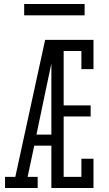

<svg xmlns="http://www.w3.org/2000/svg" viewBox="-20 -933 540 953"><path d="M5 0V-55H56L204 -735H259Q247 -674 234 -612.5Q221 -551 208 -490L161 -265H235V-210H150L117 -55H167V0ZM235 0V-735H444V-590H384V-680H296V-410H430V-355H296V-55H384V-145H444V0ZM100 -857V-913H400V-857Z"/></svg>

Font: Iosevka Slab Light
Style: Regular
Weight: 300
Monospace: yes
Designer: Belleve Invis
Foundry: Belleve Invis
Version: Version 11.1.0; ttfautohint (v1.8.3)